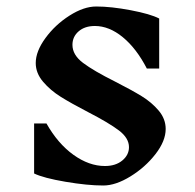

<svg xmlns="http://www.w3.org/2000/svg" viewBox="-20 -561 599 591"><path d="M251 -216Q199 -243 167 -263Q135 -283 112.5 -309.5Q90 -336 90 -367Q90 -403 120 -444Q150 -485 194 -513Q238 -541 276 -541Q322 -541 382.5 -529.5Q443 -518 470 -504V-350H432Q400 -412 358 -446.5Q316 -481 272 -481Q241 -481 222 -464.5Q203 -448 203 -423Q203 -392 235.5 -367.5Q268 -343 334 -310Q385 -284 416 -265Q447 -246 468.5 -220.5Q490 -195 490 -164Q490 -127 458.5 -86.5Q427 -46 381.5 -18Q336 10 298 10Q249 10 181.5 -1.5Q114 -13 85 -27V-181H123Q158 -119 206 -84.5Q254 -50 303 -50Q336 -50 356.5 -67Q377 -84 377 -108Q377 -136 346 -159.5Q315 -183 251 -216Z"/></svg>

Font: Inknut
Style: Antiqua
Weight: 400
Designer: Claus Eggers Srensen
Foundry: Claus Eggers Srensen
Version: Version 1.000; ttfautohint (v1.2) -l 7 -r 28 -G 50 -x 13 -D 